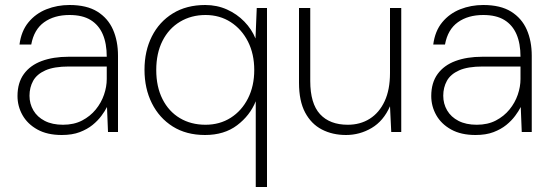

<svg xmlns="http://www.w3.org/2000/svg" viewBox="-20 -528 2205 768"><path d="M227 12Q169 12 129.5 -10Q90 -32 70 -67.5Q50 -103 50 -144Q50 -197 75.5 -232Q101 -267 147 -284Q193 -301 254 -301H407Q407 -354 391 -391Q375 -428 342.5 -448Q310 -468 258 -468Q197 -468 156.5 -439Q116 -410 105 -350H58Q65 -404 94 -439Q123 -474 166 -491Q209 -508 258 -508Q327 -508 369.5 -481.5Q412 -455 432 -409.5Q452 -364 452 -305V0H412L408 -100Q400 -84 385.5 -64.5Q371 -45 350 -28Q329 -11 299 0.5Q269 12 227 12ZM232 -29Q276 -29 308.5 -46Q341 -63 363 -90Q385 -117 396 -149Q407 -181 407 -212V-262H256Q196 -262 161.5 -246.5Q127 -231 112.5 -204.5Q98 -178 98 -145Q98 -113 113.5 -86.5Q129 -60 159 -44.5Q189 -29 232 -29Z M1003 220V-123Q980 -66 928.5 -27Q877 12 800 12Q725 12 671 -22Q617 -56 587.5 -115Q558 -174 558 -249Q558 -324 587.5 -382.5Q617 -441 671.5 -474.5Q726 -508 801 -508Q848 -508 888 -490Q928 -472 957.5 -441.5Q987 -411 1002 -374L1007 -496H1048V220ZM802 -29Q859 -29 903 -57Q947 -85 972 -134.5Q997 -184 997 -248Q997 -312 972 -361.5Q947 -411 903 -439.5Q859 -468 802 -468Q745 -468 700 -441Q655 -414 630 -364.5Q605 -315 605 -248Q605 -181 630 -131.5Q655 -82 699.5 -55.5Q744 -29 802 -29Z M1364 12Q1310 12 1267.5 -10Q1225 -32 1200.5 -78Q1176 -124 1176 -197V-496H1221V-204Q1221 -114 1260 -71.5Q1299 -29 1371 -29Q1421 -29 1459 -53Q1497 -77 1518.5 -123Q1540 -169 1540 -236V-496H1585V0H1545L1540 -103Q1514 -44 1466.5 -16Q1419 12 1364 12Z M1882 12Q1824 12 1784.5 -10Q1745 -32 1725 -67.5Q1705 -103 1705 -144Q1705 -197 1730.5 -232Q1756 -267 1802 -284Q1848 -301 1909 -301H2062Q2062 -354 2046 -391Q2030 -428 1997.5 -448Q1965 -468 1913 -468Q1852 -468 1811.5 -439Q1771 -410 1760 -350H1713Q1720 -404 1749 -439Q1778 -474 1821 -491Q1864 -508 1913 -508Q1982 -508 2024.5 -481.5Q2067 -455 2087 -409.5Q2107 -364 2107 -305V0H2067L2063 -100Q2055 -84 2040.5 -64.5Q2026 -45 2005 -28Q1984 -11 1954 0.5Q1924 12 1882 12ZM1887 -29Q1931 -29 1963.5 -46Q1996 -63 2018 -90Q2040 -117 2051 -149Q2062 -181 2062 -212V-262H1911Q1851 -262 1816.5 -246.5Q1782 -231 1767.5 -204.5Q1753 -178 1753 -145Q1753 -113 1768.5 -86.5Q1784 -60 1814 -44.5Q1844 -29 1887 -29Z"/></svg>

Font: DM Sans 24pt ExtraLight
Style: Regular
Weight: 250
Designer: Colophon Foundry, Jonny Pinhorn
Foundry: Colophon Foundry
Version: Version 4.004;gftools[0.9.30]